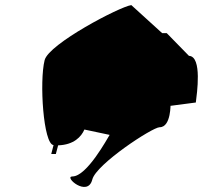

<svg xmlns="http://www.w3.org/2000/svg" viewBox="-20 -738 796 753"><path d="M155 -502C134 -419 150 -172 190 -169L181 -134H199L208 -168C270 -170 299 -202 311 -230L410 -209C402 -197 321 -46 264 -46C228 -46 324 38 342 -34C357 -94 578 -239 606 -239C653 -239 648 -338 649 -323L748 -336C752 -369 774 -517 721 -519L634 -608H616L495 -718C450 -712 171 -566 155 -502Z"/></svg>

Font: Interstorm
Style: Obl
Weight: 400
Version: Version 0.7